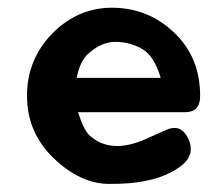

<svg xmlns="http://www.w3.org/2000/svg" viewBox="-20 -466 530 489"><path d="M273.4 -359.4Q238.8 -359.4 205.1 -329.6Q183.6 -310.5 175.3 -267.6Q175.3 -267.6 389.2 -267.6Q373 -324.2 341.3 -341.8Q309.6 -359.4 273.4 -359.4ZM489.7 -221.7Q489.7 -221.7 489.7 -221.2Q489.7 -180.2 450.7 -180.2Q450.7 -180.2 178.7 -180.2Q192.9 -135.7 207.5 -121.6Q261.7 -71.8 352.1 -112.3Q352.1 -112.3 402.3 -134.8Q435.1 -149.4 452.6 -124.5Q470.2 -99.6 464.4 -73.2Q464.4 -73.2 463.4 -72.8Q458.5 -50.8 418.5 -28.8Q360.4 3.4 258.3 2.4Q185.1 2.4 116.7 -63Q48.8 -128.4 48.8 -221.9Q48.8 -315.4 114.3 -381.8Q180.2 -447.8 269.5 -446.3Q358.9 -444.8 424.3 -382.3Q489.7 -319.8 489.7 -221.7Z"/></svg>

Font: Dyuthi
Style: Regular
Weight: 400
Designer: Hiran Venugopalan, Hussain K H and Suresh P for Sawthanthra Malayalam Computing (SMC)
Version: Version 3.0.0+20221109